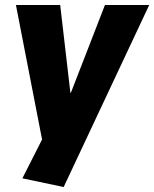

<svg xmlns="http://www.w3.org/2000/svg" viewBox="-20 -560 620 772"><path d="M70 157 180 -60 155 31 44 -540H222L263 -187H265L402 -540H580L236 192Z"/></svg>

Font: Pathway Extreme Condensed ExtraBold
Style: Italic
Weight: 800
Width: 3
Italic angle: -8°
Version: Version 1.001;gftools[0.9.26]